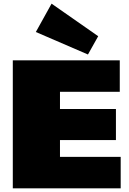

<svg xmlns="http://www.w3.org/2000/svg" viewBox="-20 -1030 708 1050"><path d="M251 -172H640V0H50V-700H635V-528H251L308 -660V-342L251 -434H614V-264H251L308 -356V-40ZM517 -832 461 -732 176 -855 262 -1010Z"/></svg>

Font: Pathway Extreme 28pt Black
Style: Regular
Weight: 900
Designer: Eduardo Rodriguez Tunni
Foundry: Eduardo Rodriguez Tunni
Version: Version 1.001;gftools[0.9.26]